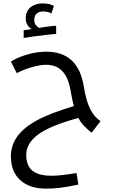

<svg xmlns="http://www.w3.org/2000/svg" viewBox="-20 -803 684 1144"><path d="M525.9 -12.2Q499 -33.7 480 -53.7Q460.9 -73.7 446.8 -100.1Q279.3 -54.7 207.8 -2Q136.2 50.8 136.2 120.1Q136.2 184.1 173.3 214.1Q210.4 244.1 289.1 244.1Q339.4 244.1 436 228L446.8 296.9Q376 312 334.5 316.4Q293 320.8 252.9 320.8Q156.2 320.8 100.6 270.3Q44.9 219.7 44.9 127.9Q44.9 64.9 81.5 12.2Q118.2 -40.5 196.8 -84.2Q275.4 -127.9 419.9 -170.9Q412.1 -197.3 400.9 -261.2Q387.7 -340.3 351.8 -378.7Q315.9 -417 254.9 -417Q219.2 -417 168.9 -402.6Q118.7 -388.2 80.1 -367.2L44.9 -436Q83.5 -460.9 141.6 -478Q199.7 -495.1 255.9 -495.1Q447.3 -495.1 480 -284.2Q492.2 -206.1 515.6 -157Q539.1 -107.9 579.1 -81.1ZM121.1 -622.6 168.5 -629.4Q133.3 -652.3 133.3 -692.9Q133.3 -735.8 161.4 -759.3Q189.5 -782.7 235.4 -782.7Q274.4 -782.7 301.3 -767.6L286.1 -722.7Q266.1 -734.9 236.3 -734.9Q214.4 -734.9 199.2 -722.4Q184.1 -710 184.1 -683.6Q184.1 -666.5 192.9 -654.5Q201.7 -642.6 214.4 -636.7Q224.1 -639.2 262.2 -644.3Q300.3 -649.4 314.5 -649.4V-600.6Q306.6 -600.6 279.1 -597.9Q251.5 -595.2 177.2 -585.4L121.1 -576.7Z"/></svg>

Font: Noto Sans Kufi Arabic
Style: Regular
Weight: 400
Designer: Monotype Design team
Foundry: Monotype Imaging Inc.
Version: Version 1.02